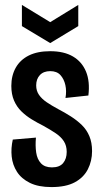

<svg xmlns="http://www.w3.org/2000/svg" viewBox="-20 -748 416 780"><path d="M189 12Q136 12 101.5 -5Q67 -22 49 -50Q31 -78 27.5 -112Q24 -146 32 -181L126 -189Q123 -156 127 -128.5Q131 -101 146.5 -84.5Q162 -68 191 -68Q222 -68 236.5 -85.5Q251 -103 251 -131Q251 -156 239.5 -174Q228 -192 206.5 -206.5Q185 -221 156 -237Q132 -249 109 -263Q86 -277 67 -295.5Q48 -314 37 -339.5Q26 -365 26 -399Q26 -441 44 -473Q62 -505 97 -522.5Q132 -540 184 -540Q240 -540 276.5 -518.5Q313 -497 329.5 -457Q346 -417 339 -360L246 -350Q251 -378 245.5 -402.5Q240 -427 225.5 -443Q211 -459 184 -459Q157 -459 142 -443Q127 -427 127 -401Q127 -379 138.5 -362.5Q150 -346 170 -332.5Q190 -319 216 -305Q243 -291 268 -275Q293 -259 312.5 -240Q332 -221 343 -195Q354 -169 354 -134Q354 -94 337 -60.5Q320 -27 284 -7.5Q248 12 189 12ZM69 -728 184 -658 298 -728V-642L184 -573L69 -642Z"/></svg>

Font: Bricolage Grotesque 48pt Condensed Medium
Style: Regular
Weight: 500
Width: 3
Designer: Mathieu Triay
Foundry: Atelier Triay
Version: Version 1.001;gftools[0.9.33.dev8+g029e19f]